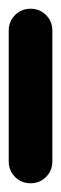

<svg xmlns="http://www.w3.org/2000/svg" viewBox="-20 -420 140 440"><path d="M0 -50H100V-350H0ZM50 -100Q29 -100 14.5 -85.5Q0 -71 0 -50Q0 -29 14.5 -14.5Q29 0 50 0Q71 0 85.5 -14.5Q100 -29 100 -50Q100 -71 85.5 -85.5Q71 -100 50 -100ZM50 -400Q29 -400 14.5 -385.5Q0 -371 0 -350Q0 -329 14.5 -314.5Q29 -300 50 -300Q71 -300 85.5 -314.5Q100 -329 100 -350Q100 -371 85.5 -385.5Q71 -400 50 -400Z"/></svg>

Font: Wavefont SemiBold
Style: Regular
Weight: 600
Version: Version 3.004;gftools[0.9.33]